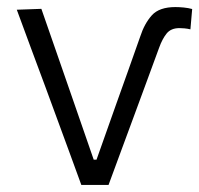

<svg xmlns="http://www.w3.org/2000/svg" viewBox="-20 -523 564 543"><path d="M210 0Q193 -47 175.5 -94.5Q158 -142 141.5 -187L109 -275.5Q89 -329.5 68.2 -385.2Q47.5 -441 27.5 -495.5L97 -498Q120 -432.5 142.2 -368Q164.5 -303.5 187.5 -237.5L245 -71.5H253L309.5 -231Q327 -279.5 343.5 -326.2Q360 -373 376.5 -419.5Q388.5 -456.5 409.5 -479.8Q430.5 -503 476 -503Q486.5 -503 499.5 -501.8Q512.5 -500.5 523.5 -497.5L518.5 -440Q510.5 -442 501.5 -442.8Q492.5 -443.5 487.5 -443.5Q463.5 -443.5 451.2 -428.2Q439 -413 430 -388Q412 -339 393.8 -289.5Q375.5 -240 357.5 -191Q340 -143 322.2 -95.5Q304.5 -48 287 0Z"/></svg>

Font: Commissioner Light
Style: Regular
Weight: 300
Designer: Kostas Bartsokas
Foundry: Kostas Bartsokas
Version: Version 1.000; ttfautohint (v1.8.3)